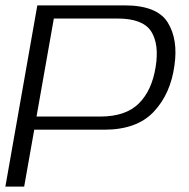

<svg xmlns="http://www.w3.org/2000/svg" viewBox="-21 -695 702 715"><path d="M-1 0 118 -675H442.5Q564 -675 603.5 -611.5Q643 -548 628.5 -450Q614 -345 551.2 -278.5Q488.5 -212 367 -212H106.5L69 0ZM115 -261H352.5Q446.5 -261 495.5 -309.2Q544.5 -357.5 558.5 -445Q572.5 -530.5 541.8 -578.2Q511 -626 416.5 -626H179.5Z"/></svg>

Font: Anybody ExtraExpanded Light
Style: Italic
Weight: 300
Width: 8
Italic angle: -10°
Designer: Tyler Finck
Foundry: Etcetera Type Company
Version: Version 1.010; ttfautohint (v1.8.3) -l 8 -r 50 -G 200 -x 14 